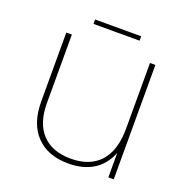

<svg xmlns="http://www.w3.org/2000/svg" viewBox="-144 -964 1083 1104"><g transform="rotate(20 398.0 -411.5)"><path d="M667 -700V0H634V-150Q604 -73 541.5 -34.5Q479 4 389 4Q264 4 193 -69.5Q122 -143 122 -279V-700H156V-281Q156 -157 218 -92Q280 -27 393 -27Q509 -27 571.5 -95.5Q634 -164 634 -300V-700ZM252 -827H534V-800H252Z"/></g></svg>

Font: Montserrat Alternates ExLight
Style: Regular
Weight: 275
Designer: Julieta Ulanovsky
Foundry: Julieta Ulanovsky
Version: Version 7.200